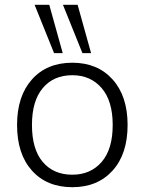

<svg xmlns="http://www.w3.org/2000/svg" viewBox="-20 -771 602 799"><path d="M51 0ZM281 8Q175 8 113 -61Q51 -130 51 -251Q51 -371 113 -440.5Q175 -510 281 -510Q386 -510 448.5 -440.5Q511 -371 511 -251Q511 -130 448.5 -61Q386 8 281 8ZM281 -44Q357 -44 403 -97Q449 -150 449 -251Q449 -351 403 -404.5Q357 -458 281 -458Q203 -458 158 -404.5Q113 -351 113 -251Q113 -150 158 -97Q203 -44 281 -44ZM323 -550 242 -751H303L359 -550ZM205 -550 124 -751H185L241 -550Z"/></svg>

Font: Winston Light
Style: Regular
Weight: 300
Designer: Original fonts by Vernon Adams / Changes by Cristiano Sobral
Foundry: Original fonts by Vernon Adams / Changes by Cristiano Sobral
Version: Version 2.503;July 17, 2020;FontCreator 13.0.0.2655 64-bit